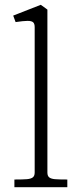

<svg xmlns="http://www.w3.org/2000/svg" viewBox="-20 -780 336 800"><path d="M124.5 -61V-667Q124.5 -681.5 118 -687.2Q111.5 -693 95 -693Q78.5 -693 45 -688L35 -715L150 -760L177.5 -740V-61Q177.5 -47 185 -41Q192.5 -35 208.2 -33.5Q224 -32 260.5 -32V0H40V-32Q77 -32 93 -33.5Q109 -35 116.8 -41Q124.5 -47 124.5 -61Z"/></svg>

Font: Didactic
Style: Regular
Weight: 400
Designer: Tyler Finck
Foundry: Etcetera Type Co
Version: Version 3.007;FEAKit 1.0